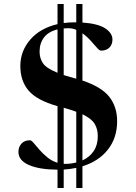

<svg xmlns="http://www.w3.org/2000/svg" viewBox="-20 -839 682 963"><path d="M268.5 104V12Q177 11.5 124.8 -11.5Q72.5 -34.5 72.5 -77Q72.5 -102 87.8 -118.8Q103 -135.5 130 -135.5Q137.5 -135.5 149.2 -121.5Q161 -107.5 178 -87.8Q195 -68 217.5 -49.8Q240 -31.5 268.5 -22.5V-306.5Q165 -336 123.5 -384.5Q82 -433 82 -508Q82 -582.5 131.5 -640Q181 -697.5 268.5 -718V-819H299.5V-723.5Q325.5 -727 353 -727Q358 -727 362.5 -727V-819H393.5V-726Q471.5 -720.5 507.8 -696.8Q544 -673 544 -640.5Q544 -616 528.8 -600.5Q513.5 -585 486.5 -585Q479 -585 466 -599.8Q453 -614.5 434.8 -635Q416.5 -655.5 393.5 -672V-435Q489.5 -403 528.5 -353Q567.5 -303 567.5 -231Q567.5 -147.5 521.2 -88.8Q475 -30 393.5 -5V104H362.5V3Q332.5 9.5 299.5 11.5V104ZM352 -447Q357.5 -445.5 362.5 -444.5V-689.5Q342.5 -697.5 323 -697.5Q310.5 -697.5 299.5 -696.5V-462.5Q322.5 -455 352 -447ZM178.5 -580Q178.5 -547 195.5 -521.8Q212.5 -496.5 268.5 -474V-691.5Q223 -680.5 200.8 -651.2Q178.5 -622 178.5 -580ZM305 -17Q336 -17 362.5 -24V-278.5Q335.5 -288.5 299.5 -298.5V-17.5Q302 -17 305 -17ZM470.5 -156Q470.5 -192 454.5 -218.2Q438.5 -244.5 393.5 -266V-34.5Q429 -50.5 449.8 -81.2Q470.5 -112 470.5 -156Z"/></svg>

Font: Newsreader Display SemiBold
Style: Regular
Weight: 600
Designer: Hugues Gentile
Foundry: Production Type
Version: Version 1.001